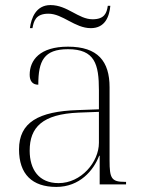

<svg xmlns="http://www.w3.org/2000/svg" viewBox="-20 -727 567 757"><path d="M338 -616C394 -616 411 -661 415 -704H405C401 -676 392 -651 345 -651C289 -651 246 -707 179 -707C122 -707 103 -656 98 -616H108C113 -643 120 -673 171 -673C227 -673 275 -616 338 -616ZM202 10C294 10 349 -55 371 -113H373V0H477V-10H471C419 -10 412 -25 412 -94V-383C412 -485 366 -543 248 -543C137 -543 97 -490 97 -432C97 -408 108 -393 131 -393C131 -487 153 -533 248 -533C354 -533 370 -474 370 -371V-296L287 -293C131 -288 55 -244 55 -138C55 -40 107 10 202 10ZM211 -5C133 -5 97 -59 97 -133C97 -225 147 -277 290 -283L370 -286V-164C370 -88 300 -5 211 -5Z"/></svg>

Font: Noto Serif Display ExtraLight
Style: Regular
Weight: 200
Designer: Monotype Design Team
Foundry: Monotype Imaging Inc.
Version: Version 2.009